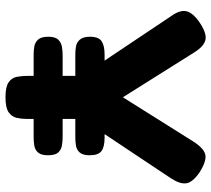

<svg xmlns="http://www.w3.org/2000/svg" viewBox="-54 -686 751 682"><g transform="rotate(90 321.0 -344.5)"><path d="M591 -679Q627 -654 630.5 -631.5Q634 -609 613 -577L402 -260V-65Q402 -46 398 -28.5Q394 -11 378 0Q362 11 325 11Q288 11 272 0Q256 -11 252.5 -29Q249 -47 249 -67V-260L37 -577Q14 -609 19.5 -632Q25 -655 60 -679Q99 -705 122 -699Q145 -693 166 -659L325 -406L484 -659Q508 -695 530 -699Q552 -703 591 -679ZM173 -89Q158 -89 144 -91.5Q130 -94 120 -105Q110 -116 110 -141Q110 -166 120.5 -176.5Q131 -187 146 -189.5Q161 -192 176 -192H466Q481 -192 496 -189.5Q511 -187 521 -176.5Q531 -166 531 -140Q531 -116 521.5 -105Q512 -94 497.5 -91.5Q483 -89 468 -89ZM173 -237Q158 -237 144 -239.5Q130 -242 120 -253.5Q110 -265 110 -289Q110 -320 126 -330.5Q142 -341 173 -341H469Q501 -341 516 -330Q531 -319 531 -288Q531 -264 521.5 -253Q512 -242 497.5 -239.5Q483 -237 468 -237Z"/></g></svg>

Font: Fredoka Light SemiBold
Style: Regular
Weight: 600
Version: Version 2.001